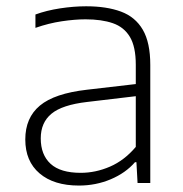

<svg xmlns="http://www.w3.org/2000/svg" viewBox="-20 -568 568 596"><path d="M225 8Q147 8 102.8 -29.8Q58.5 -67.5 58.5 -135Q58.5 -202.5 103.8 -240.2Q149 -278 250 -289.5L422.5 -309.5L423.5 -272L250.5 -251.5Q173 -242.5 139.8 -215Q106.5 -187.5 106.5 -138.5Q106.5 -87.5 137 -59.5Q167.5 -31.5 230.5 -31.5Q277 -31.5 321.5 -50.8Q366 -70 401.5 -112V-367Q401.5 -423 383.2 -453.5Q365 -484 330.2 -496Q295.5 -508 245.5 -508Q212.5 -508 172 -502Q131.5 -496 90 -481.5V-523Q124 -535.5 166.2 -542Q208.5 -548.5 247.5 -548.5Q311 -548.5 355.5 -532Q400 -515.5 423.2 -475.8Q446.5 -436 446.5 -366.5V0H407L403.5 -64.5H399Q370 -31 323.8 -11.5Q277.5 8 225 8Z"/></svg>

Font: Encode Sans SemiExpanded ExtraLight
Style: Regular
Weight: 250
Width: 6
Designer: Multiple Designers
Foundry: Impallari Type
Version: Version 3.002